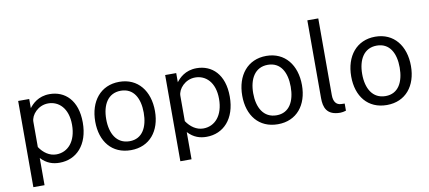

<svg xmlns="http://www.w3.org/2000/svg" viewBox="-78 -1034 3324 1487"><g transform="rotate(-10 1584.5 -291.0)"><path d="M79 161H167V-53C212 -4 262 10 313 10C445 10 543 -90 543 -266C543 -442 447 -527 327 -527C237 -527 189 -475 166 -445V-517H79ZM299 -58C245 -58 199 -91 167 -139V-338C167 -391 224 -458 304 -458C385 -458 458 -396 458 -263C458 -132 390 -58 299 -58Z M874 10C1022 10 1109 -100 1109 -256C1109 -414 1022 -527 875 -527C728 -527 639 -415 639 -255C639 -99 725 10 874 10ZM876 -60C773 -60 726 -147 726 -259C726 -371 773 -457 875 -457C976 -457 1021 -372 1021 -259C1021 -147 977 -60 876 -60Z M1235 161H1323V-53C1368 -4 1418 10 1469 10C1601 10 1699 -90 1699 -266C1699 -442 1603 -527 1483 -527C1393 -527 1345 -475 1322 -445V-517H1235ZM1455 -58C1401 -58 1355 -91 1323 -139V-338C1323 -391 1380 -458 1460 -458C1541 -458 1614 -396 1614 -263C1614 -132 1546 -58 1455 -58Z M2030 10C2178 10 2265 -100 2265 -256C2265 -414 2178 -527 2031 -527C1884 -527 1795 -415 1795 -255C1795 -99 1881 10 2030 10ZM2032 -60C1929 -60 1882 -147 1882 -259C1882 -371 1929 -457 2031 -457C2132 -457 2177 -372 2177 -259C2177 -147 2133 -60 2032 -60Z M2521 6C2533 6 2551 3 2566 -2V-58L2537 -59C2502 -61 2479 -86 2479 -140V-743H2393V-132C2393 -59 2413 6 2521 6Z M2887 10C3035 10 3122 -100 3122 -256C3122 -414 3035 -527 2888 -527C2741 -527 2652 -415 2652 -255C2652 -99 2738 10 2887 10ZM2889 -60C2786 -60 2739 -147 2739 -259C2739 -371 2786 -457 2888 -457C2989 -457 3034 -372 3034 -259C3034 -147 2990 -60 2889 -60Z"/></g></svg>

Font: United Sans
Style: Regular
Weight: 400
Designer: Pablo Impallari, Rodrigo Fuenzalida (Modified by Dan O. Williams)
Version: Version 1.000;PS 001.000;hotconv 1.0.88;makeotf.lib2.5.64775